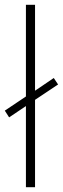

<svg xmlns="http://www.w3.org/2000/svg" viewBox="-23 -780 262 800"><path d="M85 0V-338L15 -291L-3 -319L85 -378V-760H123V-402L201 -455L219 -428L123 -364V0Z"/></svg>

Font: Noto Sans Sinhala UI SemiCondensed ExtraLight
Style: Regular
Weight: 200
Width: 4
Designer: Jelle Bosma - Monotype Design Team
Foundry: Monotype Imaging Inc.
Version: Version 2.006; ttfautohint (v1.8.4.7-5d5b)